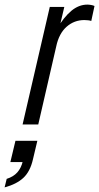

<svg xmlns="http://www.w3.org/2000/svg" viewBox="-93 -540 430 833"><path d="M5 0 123 -510H186L161 -404H166L73 0ZM151 -339 152 -412Q184 -466 216.5 -493Q249 -520 286 -520Q293 -520 302 -518.5Q311 -517 317 -514L303 -449Q298 -451 289.5 -452Q281 -453 273 -453Q229 -453 196 -424Q163 -395 151 -339ZM-73 273 -64 236Q-35 227 -18 208Q-1 189 6 159L32 163H-48L-26 71H69L50 151Q38 204 8.5 231.5Q-21 259 -73 273Z"/></svg>

Font: Instrument Sans Condensed
Style: Italic
Weight: 400
Width: 3
Italic angle: -13°
Designer: Rodrigo Fuenzalida
Foundry: fragTYPE
Version: Version 1.000;gftools[0.9.28]